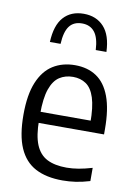

<svg xmlns="http://www.w3.org/2000/svg" viewBox="-90 -863 659 930"><g transform="rotate(10 239.5 -397.5)"><path d="M283.5 9.5Q203.5 9.5 150 -18.8Q96.5 -47 69.5 -108.8Q42.5 -170.5 42.5 -271.5Q42.5 -369.5 68 -431.2Q93.5 -493 139.8 -522Q186 -551 248 -551Q309.5 -551 353.2 -522Q397 -493 420.2 -431Q443.5 -369 443.5 -270V-245H90.5V-299.5H384L368.5 -288Q368.5 -366.5 354 -411.5Q339.5 -456.5 312.2 -475Q285 -493.5 248 -493.5Q210 -493.5 181.5 -475Q153 -456.5 137.2 -411.8Q121.5 -367 121.5 -288V-259.5Q121.5 -183 140 -138.2Q158.5 -93.5 196.2 -74.2Q234 -55 292.5 -55Q320.5 -55 351.2 -60.2Q382 -65.5 417.5 -76V-11Q381 0 348.5 4.8Q316 9.5 283.5 9.5ZM107.5 -640.5Q111 -723 147.2 -763.2Q183.5 -803.5 246 -803.5Q308 -803.5 345.2 -763Q382.5 -722.5 385.5 -640.5H333Q330 -700.5 308 -728.2Q286 -756 246 -756Q205 -756 184 -728.2Q163 -700.5 160 -640.5Z"/></g></svg>

Font: Encode Sans SemiCondensed
Style: Regular
Weight: 400
Width: 4
Designer: Multiple Designers
Foundry: Impallari Type
Version: Version 3.002